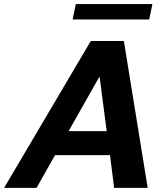

<svg xmlns="http://www.w3.org/2000/svg" viewBox="-99 -913 804 933"><path d="M502.9 -713.9 618.7 0H455.6L435.5 -159.2H168.5L78.6 0H-79.1L342.3 -713.9ZM419.4 -275.9 385.3 -538.1H382.8L234.4 -275.9ZM641.6 -893.1 626 -818.4H253.9L269.5 -893.1Z"/></svg>

Font: XB Khoramshahr
Style: Bold Italic
Weight: 700
Italic angle: -12°
Designer: Behnam
Foundry: Irmug
Version: Version 8.005 2009